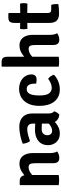

<svg xmlns="http://www.w3.org/2000/svg" viewBox="821 -1597 790 2472"><g transform="rotate(-90 1216.0 -361.0)"><path d="M124.5 -502Q163 -502 181 -476.8Q199 -451.5 199 -408V0Q185.5 2.5 168.2 3.8Q151 5 134 5Q117.5 5 100 3.8Q82.5 2.5 68.5 0V-495.5L75 -502ZM481 -115.5Q481 -88 485.8 -63.5Q490.5 -39 502 -20.5Q488 -9 466.2 -0.8Q444.5 7.5 420.5 7.5Q381.5 7.5 366 -13.5Q350.5 -34.5 350.5 -74.5V-307Q350.5 -349 339.8 -368.5Q329 -388 298.5 -388Q278 -388 253.5 -378Q229 -368 206 -347.5Q183 -327 167 -296V-415Q201.5 -451 246.2 -478.2Q291 -505.5 344.5 -505.5Q391 -505.5 421.2 -483.2Q451.5 -461 466.2 -422.2Q481 -383.5 481 -334Z M583 -135.5Q583 -194.5 609.8 -232Q636.5 -269.5 680.8 -287.5Q725 -305.5 778 -305.5Q803 -305.5 837.8 -303.8Q872.5 -302 901.5 -295.5V-211Q877.5 -216.5 845.8 -217.8Q814 -219 789.5 -219Q750 -219 730.5 -198.8Q711 -178.5 711 -144.5Q711 -119 726 -102Q741 -85 767.5 -85Q800.5 -85 836.2 -108.5Q872 -132 896.5 -175L915.5 -86Q896.5 -64 871 -40.8Q845.5 -17.5 811.2 -1.8Q777 14 732.5 14Q682 14 648.8 -8.5Q615.5 -31 599.2 -65.5Q583 -100 583 -135.5ZM1019 -59.5Q1015 -42 1002.2 -22Q989.5 -2 976 7.5Q938 4 913.5 -14Q889 -32 876.8 -57.8Q864.5 -83.5 861 -110V-329.5Q861 -368.5 842.5 -386.8Q824 -405 788 -405Q753 -405 714 -394.2Q675 -383.5 635.5 -370Q621 -386 612.2 -412Q603.5 -438 601.5 -463Q632.5 -476 670.8 -486Q709 -496 748.2 -501.8Q787.5 -507.5 820.5 -507.5Q867 -507.5 905.5 -490.5Q944 -473.5 967.5 -436.2Q991 -399 991 -338.5V-134.5Q991 -110 997 -91Q1003 -72 1019 -59.5Z M1375.5 -290Q1376.5 -325.5 1371 -353Q1365.5 -380.5 1349.8 -396.2Q1334 -412 1303 -412Q1262 -412 1242.5 -371.8Q1223 -331.5 1223 -246.5Q1223 -161.5 1248.8 -125.8Q1274.5 -90 1322 -90Q1354 -90 1383.5 -104Q1413 -118 1437.5 -136Q1454 -126.5 1469.5 -104Q1485 -81.5 1489.5 -61.5Q1455.5 -27.5 1405.8 -6.8Q1356 14 1301.5 14Q1247.5 14 1207.8 -5.5Q1168 -25 1141.5 -60.2Q1115 -95.5 1102 -143Q1089 -190.5 1089 -246.5Q1089 -317.5 1107.2 -367.8Q1125.5 -418 1156.8 -449.5Q1188 -481 1226.8 -495.8Q1265.5 -510.5 1305.5 -510.5Q1349.5 -510.5 1384.5 -497.8Q1419.5 -485 1444 -462.8Q1468.5 -440.5 1481.2 -412Q1494 -383.5 1494 -352Q1494 -318.5 1476.8 -301.8Q1459.5 -285 1429 -285Q1412.5 -285 1400.2 -286.2Q1388 -287.5 1375.5 -290Z M1721.5 0Q1694.5 5 1656.5 5Q1623 5 1593.5 0V-729L1600 -735.5H1650.5Q1690 -735.5 1705.8 -717.2Q1721.5 -699 1721.5 -655ZM2003.5 -115.5Q2003.5 -88 2008 -63.5Q2012.5 -39 2024 -20.5Q2009.5 -9 1988 -0.8Q1966.5 7.5 1942 7.5Q1903.5 7.5 1888 -13.5Q1872.5 -34.5 1872.5 -74.5V-307Q1872.5 -349 1861.8 -368.2Q1851 -387.5 1820 -387.5Q1800.5 -387.5 1775.8 -377.2Q1751 -367 1728 -346.8Q1705 -326.5 1689.5 -296V-414.5Q1723.5 -451 1768.2 -478Q1813 -505 1867 -505Q1913 -505 1943.2 -482.8Q1973.5 -460.5 1988.5 -422Q2003.5 -383.5 2003.5 -334Z M2157 -568Q2157 -611.5 2172.5 -630Q2188 -648.5 2227.5 -648.5H2277.5L2284.5 -641.5V-141.5Q2284.5 -120.5 2294.2 -108.5Q2304 -96.5 2327.5 -96.5H2389.5Q2400 -66 2400 -33Q2400 -26 2399.5 -18.2Q2399 -10.5 2397 -4Q2370.5 -0.5 2338.2 2Q2306 4.5 2276 4.5Q2216.5 4.5 2186.8 -25.2Q2157 -55 2157 -117ZM2405.5 -497.5Q2411.5 -474.5 2411.5 -451Q2411.5 -425 2405.5 -403L2230 -406L2080.5 -403Q2075.5 -426 2075.5 -451Q2075.5 -473.5 2080.5 -497.5L2233 -495Z"/></g></svg>

Font: Signika SemiBold
Style: Regular
Weight: 600
Designer: Anna Giedry
Foundry: Anna Giedry
Version: Version 2.001